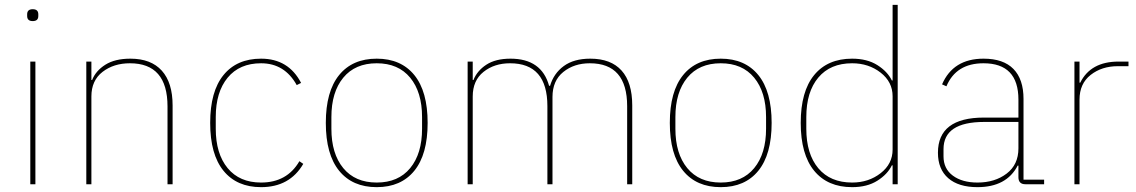

<svg xmlns="http://www.w3.org/2000/svg" viewBox="-20 -760 4688 792"><path d="M92 -694V-701Q92 -722 115 -722Q138 -722 138 -701V-694Q138 -673 115 -673Q92 -673 92 -694ZM105 0V-506H126V0Z M357 0H336V-506H357V-430H360Q375 -468 414.5 -493Q454 -518 518 -518Q603 -518 647.5 -468.5Q692 -419 692 -325V0H671V-321Q671 -499 516 -499Q449 -499 403 -463.5Q357 -428 357 -362Z M1057 12Q957 12 902 -55.5Q847 -123 847 -253Q847 -383 902 -450.5Q957 -518 1057 -518Q1170 -518 1222 -418L1204 -409Q1154 -499 1057 -499Q968 -499 919 -439.5Q870 -380 870 -277V-229Q870 -126 919 -66.5Q968 -7 1057 -7Q1164 -7 1215 -95L1231 -84Q1175 12 1057 12Z M1689 -55.5Q1634 12 1534 12Q1434 12 1379 -55.5Q1324 -123 1324 -253Q1324 -383 1379 -450.5Q1434 -518 1534 -518Q1634 -518 1689 -450.5Q1744 -383 1744 -253Q1744 -123 1689 -55.5ZM1721 -229V-277Q1721 -380 1672 -439.5Q1623 -499 1534 -499Q1445 -499 1396 -439.5Q1347 -380 1347 -277V-229Q1347 -126 1396 -66.5Q1445 -7 1534 -7Q1623 -7 1672 -66.5Q1721 -126 1721 -229Z M1930 0H1909V-506H1930V-430H1933Q1948 -468 1986 -493Q2024 -518 2086 -518Q2214 -518 2245 -406H2249Q2264 -457 2305.5 -487.5Q2347 -518 2415 -518Q2500 -518 2544 -469Q2588 -420 2588 -325V0H2567V-322Q2567 -499 2413 -499Q2348 -499 2303.5 -463Q2259 -427 2259 -360V0H2238V-322Q2238 -499 2084 -499Q2019 -499 1974.5 -463.5Q1930 -428 1930 -362Z M3108 -55.5Q3053 12 2953 12Q2853 12 2798 -55.5Q2743 -123 2743 -253Q2743 -383 2798 -450.5Q2853 -518 2953 -518Q3053 -518 3108 -450.5Q3163 -383 3163 -253Q3163 -123 3108 -55.5ZM3140 -229V-277Q3140 -380 3091 -439.5Q3042 -499 2953 -499Q2864 -499 2815 -439.5Q2766 -380 2766 -277V-229Q2766 -126 2815 -66.5Q2864 -7 2953 -7Q3042 -7 3091 -66.5Q3140 -126 3140 -229Z M3662 0V-78H3659Q3641 -41 3599 -14.5Q3557 12 3495 12Q3394 12 3338.5 -55.5Q3283 -123 3283 -253Q3283 -383 3338.5 -450.5Q3394 -518 3495 -518Q3557 -518 3599 -491.5Q3641 -465 3659 -428H3662V-740H3683V0ZM3495 -7Q3563 -7 3612.5 -45.5Q3662 -84 3662 -143V-363Q3662 -422 3612.5 -460.5Q3563 -499 3495 -499Q3405 -499 3355.5 -440Q3306 -381 3306 -277V-229Q3306 -125 3355.5 -66Q3405 -7 3495 -7Z M4287 0H4210Q4181 0 4181 -29V-77H4178Q4132 12 4012 12Q3934 12 3891.5 -25Q3849 -62 3849 -130Q3849 -275 4039 -275H4181V-349Q4181 -499 4037 -499Q3924 -499 3884 -404L3866 -412Q3912 -518 4037 -518Q4119 -518 4160.5 -475.5Q4202 -433 4202 -352V-19H4287ZM4012 -7Q4084 -7 4132.5 -44Q4181 -81 4181 -148V-257H4040Q3872 -257 3872 -145V-115Q3872 -64 3910.5 -35.5Q3949 -7 4012 -7Z M4433 0H4412V-506H4433V-419H4436Q4479 -506 4594 -506H4635V-487H4591Q4525 -487 4479 -451Q4433 -415 4433 -349Z"/></svg>

Font: IBM Plex Sans Thin
Style: Regular
Weight: 100
Designer: Mike Abbink, Paul van der Laan, Pieter van Rosmalen
Foundry: Bold Monday
Version: Version 3.0